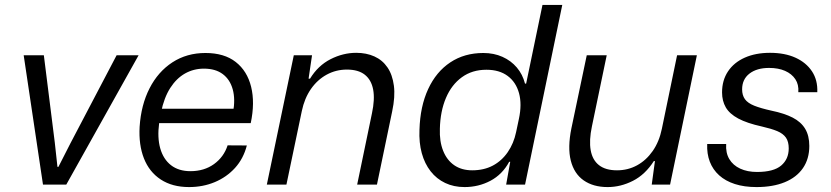

<svg xmlns="http://www.w3.org/2000/svg" viewBox="-20 -749 3370 779"><path d="M154.4 0 76.1 -524.7H157.9L202.3 -170.7L213.1 -71.9H217L265.3 -166.7L453.1 -524.7H542.3L248.9 0Z M747 10Q679.2 10 632.4 -20.6Q585.7 -51.2 564 -106.3Q542.3 -161.5 546.5 -234.7Q552.3 -323.3 586.8 -390.7Q621.2 -458 679.4 -496Q737.7 -534 813.5 -534Q889.7 -534 936.3 -497.6Q983 -461.2 998.9 -396.8Q1014.8 -332.3 997.3 -249.5H625.7Q617.8 -190.8 630.2 -146.9Q642.7 -103 673.8 -78.7Q705 -54.5 752.7 -54.5Q808.3 -54.5 848.2 -83.2Q888.2 -112 903.5 -159.3L981.5 -158.8Q967.8 -105.5 933.7 -67.8Q899.5 -30.2 851.4 -10.1Q803.3 10 747 10ZM633.3 -293.2 622.2 -307.7H938.3L925.5 -292.8Q935.3 -346.2 924.3 -386.3Q913.3 -426.3 883.8 -448.4Q854.2 -470.5 807.5 -470.5Q765.7 -470.5 730.8 -450.9Q696 -431.3 670.8 -392.2Q645.7 -353 633.3 -293.2Z M1062.6 0 1172 -524.7H1246L1232 -429.9H1237.9Q1270.4 -483.1 1321.2 -508.9Q1372 -534.7 1425.3 -534.7Q1466.6 -534.7 1499.1 -520Q1531.7 -505.3 1552 -475.6Q1572.3 -446 1578.1 -401.5Q1584 -357 1571.1 -296.7L1509.4 0H1429.1L1489.1 -289.1Q1501.4 -346.3 1494 -385.6Q1486.6 -425 1460.1 -445.9Q1433.7 -466.7 1387.4 -466.7Q1343.3 -466.7 1305.4 -446.1Q1267.6 -425.4 1241.4 -387.7Q1215.3 -350 1204.6 -298.7L1142.1 0Z M1864.9 10Q1821.1 10 1786.3 -6.6Q1751.4 -23.1 1727.2 -54Q1703 -84.9 1691.3 -127.4Q1679.6 -169.9 1681.9 -222.4Q1684.7 -317.6 1717.2 -387.7Q1749.7 -457.9 1807 -495.9Q1864.3 -534 1941 -534Q1983.9 -534 2018.6 -518.4Q2053.3 -502.9 2076.9 -475.1Q2100.4 -447.4 2110.1 -409.9H2114.7L2181 -729H2261.3L2110.3 0H2033.6L2050.1 -92.4L2046 -92.7Q2018.4 -41.3 1970 -15.6Q1921.6 10 1864.9 10ZM1895.9 -58Q1943.4 -58 1979.5 -77.1Q2015.6 -96.3 2040 -131.6Q2064.4 -167 2074 -213.1L2085.4 -267Q2098.1 -326.1 2085.8 -371.1Q2073.4 -416 2039.6 -441Q2005.9 -466 1953.4 -466Q1895.6 -466 1853.9 -435.6Q1812.1 -405.3 1789.3 -351.5Q1766.4 -297.7 1764.7 -226.7Q1762.7 -175.6 1777.9 -137.4Q1793 -99.3 1823 -78.6Q1853 -58 1895.9 -58Z M2445.4 10Q2387 10 2348.2 -17.1Q2309.4 -44.1 2295.9 -97.2Q2282.4 -150.3 2298.4 -228.7L2360.6 -524.7H2441.6L2381.6 -236.3Q2369.6 -179.4 2376.6 -139.6Q2383.7 -99.7 2410.3 -78.9Q2436.9 -58 2483.4 -58Q2527.7 -58 2564.8 -78.3Q2601.9 -98.6 2628.3 -136.4Q2654.7 -174.3 2665.4 -226.7L2727.1 -524.7H2807.4L2698.7 0H2624.3L2637.3 -95.6H2632.9Q2597.9 -40.7 2548.1 -15.4Q2498.3 10 2445.4 10Z M3049.3 10Q2999.7 10 2961.6 -2.3Q2923.4 -14.6 2897.9 -37.6Q2872.3 -60.7 2859.9 -92.9Q2847.6 -125.1 2849.3 -164.7H2926.3Q2923.9 -129.1 2938.9 -103.7Q2954 -78.3 2983.2 -64.8Q3012.4 -51.3 3051.4 -51.3Q3118.9 -51.3 3149.5 -77.4Q3180.1 -103.4 3180.1 -146.9Q3180.1 -174.3 3168.8 -190.6Q3157.4 -207 3133.3 -217.1Q3109.1 -227.1 3071.3 -235.7Q3010.7 -249.1 2975.3 -268.1Q2939.9 -287.1 2924.7 -313.4Q2909.6 -339.7 2909.6 -374.1Q2909.6 -423.3 2933.8 -459.5Q2958 -495.7 3001.9 -515.2Q3045.7 -534.7 3104.3 -534.7Q3164.1 -534.7 3207.6 -514.9Q3251 -495.1 3274.5 -459.5Q3298 -423.9 3296 -375H3219Q3221.4 -405.9 3206.9 -427.7Q3192.3 -449.6 3165.1 -461.5Q3138 -473.4 3100.4 -473.4Q3050.6 -473.4 3020.8 -450.4Q2991 -427.3 2991 -386.4Q2991 -362.6 3002.4 -346.6Q3013.9 -330.7 3040.3 -320.1Q3066.7 -309.6 3110 -300Q3162 -289.3 3196 -271.9Q3230 -254.4 3246.8 -226.4Q3263.6 -198.4 3263.6 -157Q3263.6 -104.4 3237.8 -66.9Q3212 -29.4 3163.9 -9.7Q3115.9 10 3049.3 10Z"/></svg>

Font: Mona Sans
Style: Italic
Weight: 200
Italic angle: -11.6951°
Designer: Deni Anggara
Foundry: GitHub
Version: Version 2.000